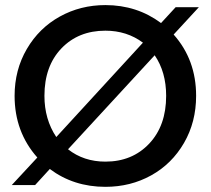

<svg xmlns="http://www.w3.org/2000/svg" viewBox="-20 -724 824 751"><path d="M747.1 -349.1Q747.1 -246.6 699.7 -164.8Q652.3 -83 571.5 -38.1Q490.7 6.8 392.1 6.8Q268.1 6.8 174.8 -63L117.2 0H25.9L126 -107.9Q37.1 -208 37.1 -349.1Q37.1 -450.7 85 -532.5Q132.8 -614.3 213.9 -659.2Q294.9 -704.1 392.1 -704.1Q515.6 -704.1 609.9 -633.8L667 -695.8H757.8L659.2 -588.9Q747.1 -490.2 747.1 -349.1ZM153.8 -349.1Q153.8 -257.3 200.2 -188L539.1 -557.1Q476.1 -604 392.1 -604Q286.6 -604 220.2 -534.7Q153.8 -465.3 153.8 -349.1ZM392.1 -91.8Q497.1 -91.8 563.5 -162.1Q629.9 -232.4 629.9 -349.1Q629.9 -442.4 585 -507.8L246.1 -140.1Q307.6 -91.8 392.1 -91.8Z"/></svg>

Font: SVN-Poppins Medium
Style: Regular
Weight: 500
Designer: Ninad Kale (Devanagari), Jonny Pinhorn (Latin)
Foundry: Indian Type Foundry
Version: Version 3.002 2017